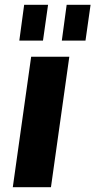

<svg xmlns="http://www.w3.org/2000/svg" viewBox="-20 -775 395 795"><path d="M267 -540 191 0H33L109 -540ZM179 -755 158 -607H60L80 -755ZM355 -755 334 -607H236L256 -755Z"/></svg>

Font: Pathway Extreme 28pt
Style: Bold Italic
Weight: 700
Italic angle: -8°
Designer: Eduardo Rodriguez Tunni
Foundry: Eduardo Rodriguez Tunni
Version: Version 1.001;gftools[0.9.26]